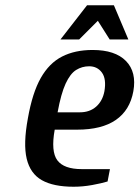

<svg xmlns="http://www.w3.org/2000/svg" viewBox="-20 -700 530 730"><path d="M260 10Q183 10 139 -15Q95 -40 81.5 -96.5Q68 -153 86 -250Q103 -347 135 -403.5Q167 -460 216 -485Q265 -510 332 -510Q418 -510 459 -468Q500 -426 487 -353Q474 -281 420.5 -244Q367 -207 273 -207H188Q173 -124 198 -90.5Q223 -57 291 -57H398L389 -10Q366 -3 330.5 3.5Q295 10 260 10ZM199 -273H284Q321 -273 345.5 -294.5Q370 -316 377 -353Q385 -400 367.5 -424Q350 -448 319 -448Q292 -448 269.5 -434Q247 -420 229.5 -382Q212 -344 199 -273ZM210 -550 311 -680H413L468 -550H397L352 -621L281 -550Z"/></svg>

Font: Cuprum SemiBold
Style: Italic
Weight: 600
Italic angle: -10°
Version: Version 3.000